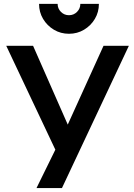

<svg xmlns="http://www.w3.org/2000/svg" viewBox="-20 -952 676 972"><path d="M329.2 -781Q287.2 -781 252.9 -801.5Q218.6 -822 198.1 -856.3Q177.7 -890.6 177.7 -932.5H271.7Q271.7 -908.7 288.5 -891.8Q305.3 -875 329.2 -875Q353.2 -875 369.9 -891.8Q386.7 -908.7 386.7 -932.5H480.7Q480.7 -890.6 460.2 -856.3Q439.8 -822 405.4 -801.5Q371.1 -781 329.2 -781ZM164.8 0 260.2 -194.2 11.7 -720H147.5L323 -321.2L504 -720H632.3L293.7 0Z"/></svg>

Font: Manrope ExtraLight
Style: Regular
Weight: 200
Designer: Mikhail Sharanda
Foundry: Mikhail Sharanda
Version: Version 4.505